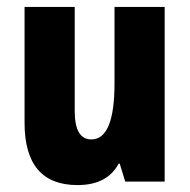

<svg xmlns="http://www.w3.org/2000/svg" viewBox="-20 -525 549 555"><path d="M456 -505H311V-284Q311 -122 244 -122Q196 -122 196 -204V-505H51V-170Q51 10 204 10Q290 10 323 -52H326L342 0H456Z"/></svg>

Font: Noto Sans Armenian ExtraCondensed Extra
Style: Regular
Weight: 800
Width: 3
Designer: Monotype Design Team
Foundry: Monotype Imaging Inc.
Version: Version 1.901